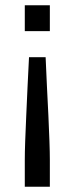

<svg xmlns="http://www.w3.org/2000/svg" viewBox="-20 -530 283 728"><path d="M74 -412V-510H169V-412ZM74 178V76Q74 49 75.5 5.5Q77 -38 79.5 -91.5Q82 -145 84.5 -202Q87 -259 90 -313H153Q155 -259 158 -202Q161 -145 163.5 -91.5Q166 -38 167.5 5.5Q169 49 169 76V178Z"/></svg>

Font: Saira
Style: Regular
Weight: 400
Designer: Hector Gatti with collaboration of the Omnibus-Type team
Foundry: Omnibus-Type
Version: Version 1.100; ttfautohint (v1.8.3)